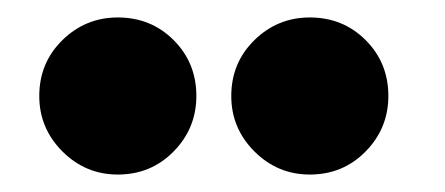

<svg xmlns="http://www.w3.org/2000/svg" viewBox="-20 -740 510 220"><path d="M115 -540Q78 -540 51.5 -566.5Q25 -593 25 -630Q25 -668 51.5 -694Q78 -720 115 -720Q153 -720 179 -694Q205 -668 205 -630Q205 -593 179 -566.5Q153 -540 115 -540ZM335 -540Q298 -540 271.5 -566.5Q245 -593 245 -630Q245 -668 271.5 -694Q298 -720 335 -720Q373 -720 399 -694Q425 -668 425 -630Q425 -593 399 -566.5Q373 -540 335 -540Z"/></svg>

Font: Epunda Sans Black
Style: Regular
Weight: 900
Designer: Simon Atzbach
Foundry: typofactur
Version: Version 2.204; ttfautohint (v1.8.4.7-5d5b)